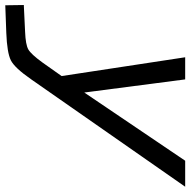

<svg xmlns="http://www.w3.org/2000/svg" viewBox="-100 -488 739 746"><g transform="rotate(90 270.0 -115.5)"><path d="M623 -465 206 133Q161 198 131.5 212.5Q102 227 26 230L-82 234L-83 162L21 157Q71 155 89.5 144.5Q108 134 140 90L193 15L120 -465H206L257 -73L522 -465Z"/></g></svg>

Font: Intel One Mono
Style: Italic
Weight: 400
Italic angle: -16°
Monospace: yes
Designer: Fred Shallcrass
Foundry: Frere-Jones Type LLC
Version: Version 1.400;hotconv 1.1.0;makeotfexe 2.6.0;FJTRelease1.4